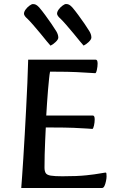

<svg xmlns="http://www.w3.org/2000/svg" viewBox="-20 -936 592 956"><path d="M85.8 0Q87.2 -16.5 89.9 -55.3Q92.6 -94 96.1 -147.9Q99.6 -201.9 103.1 -265.1Q106.6 -328.4 110.1 -394.3Q113.6 -460.2 116.3 -523.4Q119 -586.5 120.3 -639H456Q461.1 -639 463.6 -634.1Q466 -629.1 466 -619.1Q466 -604.7 462.3 -588.1Q458.7 -571.6 454.1 -571.6Q452.2 -571.6 427.7 -573.2Q403.3 -574.9 360.6 -577Q318 -579 259.4 -579H229.2Q226.5 -566.1 224.2 -542.1Q221.8 -518.2 219.1 -488.2Q216.5 -458.3 214.4 -425.7Q212.4 -393.1 210.3 -360.9H441.6Q446.7 -360.9 449.1 -356.1Q451.5 -351.3 451.5 -341.3Q451.5 -326.9 447.9 -310.5Q444.2 -294.1 439.7 -294.1Q437.1 -294.1 413.4 -296Q389.8 -297.8 346.8 -299.5Q303.9 -301.2 242.4 -301.2H208Q206.6 -270.3 204.9 -235.4Q203.2 -200.5 202.4 -166.3Q201.6 -132.1 201.6 -101.8Q201.6 -84 207.6 -74.3Q213.6 -64.6 233 -61.5Q252.3 -58.3 290.3 -58.3Q364.9 -58.3 410.3 -63.2Q455.7 -68.1 478.5 -72.5Q501.4 -76.8 505 -76.8Q509.3 -76.8 509.9 -72.1Q510.6 -67.3 510.6 -57Q510.6 -48 507.7 -34.2Q504.9 -20.5 500.2 -10.2Q495.4 0 488 0ZM396.3 -709Q392.9 -712.1 378.9 -729.3Q364.9 -746.5 346.3 -769.2Q327.7 -791.8 309.5 -812.6Q291.3 -833.4 280.5 -843.7Q273.1 -849.8 268.6 -856.4Q264.1 -863 264.1 -867.9Q264.1 -877.6 272.2 -888.8Q280.3 -899.9 291.2 -907.9Q302.1 -916 308.6 -916Q317.2 -916 323.6 -912.8Q330 -909.7 339.5 -899.8Q353.9 -883 370 -861Q386.2 -839 400.9 -817.7Q415.5 -796.3 424.7 -781.1Q428.9 -774.6 432 -766.1Q435 -757.6 435 -749.3Q435 -739.8 421.8 -727.2Q408.5 -714.6 396.3 -709ZM231.6 -708.7Q228.1 -711.8 214.1 -729Q200.1 -746.2 181.6 -768.9Q163 -791.5 144.8 -812.3Q126.6 -833.1 115.8 -843.4Q108.4 -849.5 103.9 -856.1Q99.4 -862.7 99.4 -867.6Q99.4 -877.3 107.5 -888.5Q115.5 -899.6 126.4 -907.6Q137.3 -915.7 143.9 -915.7Q152.5 -915.7 158.9 -912.5Q165.3 -909.4 174.8 -899.5Q189.2 -882.7 205.3 -860.7Q221.5 -838.7 236.1 -817.4Q250.8 -796 260 -780.8Q264.2 -774.3 267.2 -765.8Q270.3 -757.3 270.3 -749Q270.3 -739.5 257 -726.9Q243.8 -714.3 231.6 -708.7Z"/></svg>

Font: Briem Hand Thin
Style: Regular
Weight: 100
Designer: Gunnlaugur SE Briem, Eben Sorkin
Foundry: Sorkin Type Co.
Version: Version 1.003